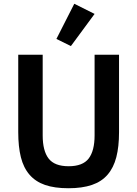

<svg xmlns="http://www.w3.org/2000/svg" viewBox="-20 -989 729 1021"><path d="M207 -698V-269Q207 -187 238.5 -146Q270 -105 345 -105Q420 -105 451.5 -146Q483 -187 483 -269V-698H613V-286Q613 -209 598.5 -153Q584 -97 552 -60Q520 -23 468.5 -5.5Q417 12 344 12Q270 12 219.5 -5.5Q169 -23 137 -60Q105 -97 91 -153Q77 -209 77 -286V-698ZM357 -744 280 -782 375 -969 483 -915Z"/></svg>

Font: IBM Plex Sans Arabic SemiBold
Style: Regular
Weight: 600
Designer: Mike Abbink, Paul van der Laan, Pieter van Rosmalen, Wael Morcos, Khajak Apelian
Foundry: Bold Monday
Version: Version 1.1